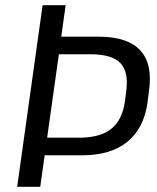

<svg xmlns="http://www.w3.org/2000/svg" viewBox="-20 -720 606 740"><path d="M144.2 -700H233.1L216 -578.6H360.7Q471.8 -578.6 520.5 -526Q569.2 -473.3 554.1 -369.3L548.5 -324.2Q534.3 -224.7 470.4 -173.1Q406.5 -121.5 297 -121.5H147.4L156.8 -189.3H284Q366.7 -189.3 408.9 -223.5Q451.2 -257.7 461.4 -328.7L466 -365.3Q477.1 -442.4 444.3 -476.6Q411.5 -510.9 328.7 -510.9H186L210.2 -534.2L135.1 0H46.2Z"/></svg>

Font: Pathway Extreme 8pt Thin
Style: Italic
Weight: 100
Italic angle: -8°
Designer: Eduardo Rodriguez Tunni
Foundry: Eduardo Rodriguez Tunni
Version: Version 1.000